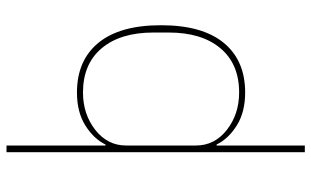

<svg xmlns="http://www.w3.org/2000/svg" viewBox="-208 -572 980 605"><g transform="rotate(-90 282.5 -270.0)"><path d="M105 200V-740H126V-428H129Q147 -465 189 -491.5Q231 -518 293 -518Q394 -518 449.5 -450.5Q505 -383 505 -253Q505 -123 449.5 -55.5Q394 12 293 12Q231 12 189 -14.5Q147 -41 129 -78H126V200ZM293 -7Q383 -7 432.5 -66Q482 -125 482 -229V-277Q482 -381 432.5 -440Q383 -499 293 -499Q225 -499 175.5 -460.5Q126 -422 126 -363V-143Q126 -84 175.5 -45.5Q225 -7 293 -7Z"/></g></svg>

Font: IBM Plex Sans Thin
Style: Regular
Weight: 100
Designer: Mike Abbink, Paul van der Laan, Pieter van Rosmalen
Foundry: Bold Monday
Version: Version 3.0